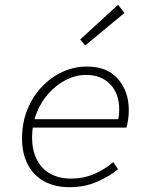

<svg xmlns="http://www.w3.org/2000/svg" viewBox="-20 -770 640 802"><path d="M271 12Q209 12 164.5 -12.5Q120 -37 96 -83Q72 -129 72 -192Q72 -257 94 -311.5Q116 -366 154 -406.5Q192 -447 240.5 -469.5Q289 -492 343 -492Q428 -492 473 -440Q518 -388 518 -310Q518 -287 514.5 -266.5Q511 -246 508 -237H106L113 -272H500L472 -264Q475 -276 476.5 -288.5Q478 -301 478 -313Q478 -378 441 -417.5Q404 -457 339 -457Q297 -457 257 -437Q217 -417 184.5 -381.5Q152 -346 133 -298.5Q114 -251 114 -195Q114 -144 133 -105Q152 -66 189 -45Q226 -24 277 -24Q329 -24 374 -43.5Q419 -63 453 -93L473 -63Q440 -35 387 -11.5Q334 12 271 12ZM336 -580 315 -605 473 -750 500 -716Z"/></svg>

Font: Source Code Pro ExtraLight Light
Style: Italic
Weight: 300
Italic angle: -11°
Monospace: yes
Version: Version 1.016;hotconv 1.0.116;makeotfexe 2.5.65601